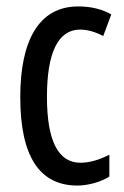

<svg xmlns="http://www.w3.org/2000/svg" viewBox="-20 -567 387 597"><path d="M221 10C251 10 292 0 320 -18V-86C289 -70 259 -61 230 -61C161 -61 126 -129 126 -266C126 -404 161 -475 229 -475C252 -475 276 -468 301 -455L326 -522C298 -538 265 -547 223 -547C101 -547 43 -441 43 -265C43 -82 102 10 221 10Z"/></svg>

Font: Noto Sans Gujarati ExtraCondensed
Style: Regular
Weight: 400
Width: 2
Designer: Jelle Bosma - Monotype Design Team, Universal Thirst
Foundry: Monotype Imaging Inc.
Version: Version 2.106